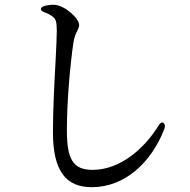

<svg xmlns="http://www.w3.org/2000/svg" viewBox="-20 -752 790 798"><path d="M150 -714C150 -708 156 -704 167 -700C181 -695 191 -689 200 -682C212 -673 216 -661 216 -623C216 -601 214 -555 211 -499C206 -409 200 -292 200 -203C200 -38 256 26 362 26C498 26 609 -76 663 -216C667 -227 666 -235 660 -241C654 -246 646 -242 639 -230C580 -134 479 -46 365 -46C284 -46 258 -89 258 -210C258 -335 272 -485 285 -574C289 -600 295 -612 301 -623C305 -632 309 -640 309 -648C309 -676 249 -730 206 -732C194 -733 181 -731 167 -728C156 -725 150 -720 150 -714Z"/></svg>

Font: 寒蝉锦书宋 CompactLight
Style: Bold
Weight: 400
Width: 4
Designer: 寒蝉锦书宋{Warren} 思源宋体{Ryoko NISHIZUKA 西塚涼子 (kana & ideographs); Frank Grießhammer (Latin, Greek & Cyrillic); Wenlong ZHANG 
Foundry: Adobe & ChillType
Version: Version 2.000;Glyphs 3.1.1 (3135)